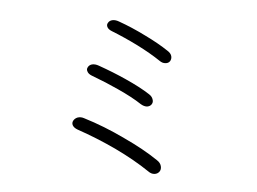

<svg xmlns="http://www.w3.org/2000/svg" viewBox="-71 -806 1143 853"><g transform="rotate(10 500.0 -379.5)"><path d="M346.7 -489.3Q329.1 -494.1 315.4 -489.3Q303.7 -484.4 299.8 -474.6Q294.9 -464.8 300.8 -456.1Q306.6 -445.3 323.2 -440.4Q393.6 -420.9 447.3 -401.4Q516.6 -377 559.6 -353.5Q575.2 -345.7 588.9 -347.7Q601.6 -350.6 607.4 -360.4Q613.3 -371.1 608.4 -381.8Q603.5 -395.5 587.9 -403.3Q543.9 -426.8 473.6 -451.2Q415 -471.7 346.7 -489.3ZM400.4 -698.2Q382.8 -703.1 369.1 -698.2Q357.4 -693.4 353.5 -683.6Q348.6 -674.8 354.5 -665Q360.4 -655.3 377 -650.4Q436.5 -632.8 499 -608.4Q562.5 -583 608.4 -557.6Q623 -548.8 636.7 -551.8Q649.4 -553.7 655.3 -564.5Q660.2 -575.2 656.2 -586.9Q651.4 -599.6 635.7 -607.4Q589.8 -632.8 525.4 -657.2Q460.9 -682.6 400.4 -698.2ZM323.2 -248Q307.6 -252 293.9 -246.1Q282.2 -240.2 277.3 -229.5Q272.5 -218.8 278.3 -209Q285.2 -198.2 302.7 -193.4Q394.5 -170.9 484.4 -137.7Q575.2 -103.5 643.6 -65.4Q659.2 -55.7 673.8 -58.6Q687.5 -61.5 694.3 -73.2Q700.2 -84 695.3 -97.7Q690.4 -112.3 672.9 -121.1Q606.4 -158.2 514.6 -191.4Q416 -228.5 323.2 -248Z"/></g></svg>

Font: Gulim
Style: Regular
Weight: 400
Version: Version 2.21